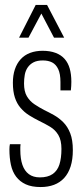

<svg xmlns="http://www.w3.org/2000/svg" viewBox="-20 -743 340 775"><path d="M144 12Q108 12 84 1Q60 -10 45 -30Q30 -50 24 -78Q18 -106 18 -140Q18 -146 18.5 -151.5Q19 -157 20 -161H63Q62 -156 62 -150Q62 -144 62 -138Q62 -102 70.5 -77.5Q79 -53 96.5 -40Q114 -27 141 -27Q173 -27 192.5 -40.5Q212 -54 220 -79.5Q228 -105 228 -142Q228 -177 215.5 -198Q203 -219 182 -231.5Q161 -244 138 -255Q116 -266 97 -278Q78 -290 63 -307.5Q48 -325 40 -349.5Q32 -374 32 -409Q32 -439 40 -463Q48 -487 63.5 -504Q79 -521 101.5 -529.5Q124 -538 152 -538Q182 -538 204.5 -529.5Q227 -521 241 -505Q255 -489 261.5 -466Q268 -443 268 -413Q268 -405 267.5 -396Q267 -387 266 -378H224V-412Q224 -445 215 -464Q206 -483 190.5 -491Q175 -499 153 -499Q130 -499 115.5 -491.5Q101 -484 92 -471Q83 -458 80 -441Q77 -424 77 -406Q77 -374 88.5 -354.5Q100 -335 118.5 -322.5Q137 -310 158 -299Q177 -290 197.5 -278.5Q218 -267 235.5 -249.5Q253 -232 263.5 -205Q274 -178 274 -137Q274 -99 265 -71Q256 -43 239 -24.5Q222 -6 198 3Q174 12 144 12ZM57 -591 124 -723H170L239 -591H198L135 -711H159L95 -591Z"/></svg>

Font: Archivo ExtraCondensed Thin
Style: Regular
Weight: 250
Width: 2
Designer: Hector Gatti
Foundry: Omnibus-Type
Version: Version 2.001